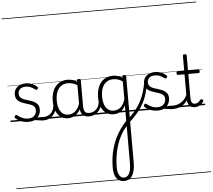

<svg xmlns="http://www.w3.org/2000/svg" viewBox="-121 -1584 2967 2677"><g transform="rotate(-5 1362.0 -245.5)"><path d="M319 -11Q356 -25 381 -29Q406 -33 426.5 -32Q447 -31 468 -31Q477 -31 481 -23.5Q485 -16 483.5 -7Q482 2 476.5 9.5Q471 17 462 17Q430 17 403.5 11.5Q377 6 352 3.5Q327 1 298 12ZM249 19Q203 19 167 7.5Q131 -4 105 -20.5Q79 -37 67 -50Q60 -58 61.5 -65.5Q63 -73 70 -83Q78 -91 85.5 -91.5Q93 -92 101 -85Q133 -59 170 -43Q207 -27 252 -27Q287 -27 312.5 -40.5Q338 -54 352 -78Q366 -102 366 -133Q366 -169 346 -188.5Q326 -208 295 -219Q264 -230 229.5 -240Q195 -250 163.5 -265Q132 -280 112 -307Q92 -334 92 -380Q92 -420 112 -451Q132 -482 169 -500.5Q206 -519 256 -519Q293 -519 324 -509.5Q355 -500 378.5 -485Q402 -470 417 -454Q424 -446 422 -439Q420 -432 413 -424Q407 -417 398.5 -417Q390 -417 382 -423Q350 -447 321 -460Q292 -473 253 -473Q201 -473 173.5 -449Q146 -425 146 -385Q146 -350 165.5 -330Q185 -310 216.5 -298.5Q248 -287 283.5 -277Q319 -267 350 -252Q381 -237 401 -210.5Q421 -184 421 -138Q421 -100 402.5 -63.5Q384 -27 346.5 -4Q309 19 249 19ZM0 928H527V938H0ZM0 -20H527V0H0ZM0 -505H527V-500H0ZM0 -1448H527V-1438H0Z M462 17Q451 17 445.5 9.5Q440 2 440.5 -7Q441 -16 448 -23.5Q455 -31 468 -31Q501 -31 527.5 -43Q554 -55 573 -76Q592 -97 602.5 -125Q613 -153 614 -186Q615 -198 624 -201.5Q633 -205 641.5 -201.5Q650 -198 649 -186Q648 -142 633.5 -104.5Q619 -67 594.5 -40Q570 -13 536 2Q502 17 462 17ZM527 928V938ZM527 -20V0ZM527 -505V-500ZM527 -1448V-1438Z M804 17Q749 17 705 -12Q661 -41 636 -98Q611 -155 611 -238Q611 -288 620.5 -331Q630 -374 649 -408.5Q668 -443 695.5 -467.5Q723 -492 759.5 -505.5Q796 -519 841 -519Q879 -519 915.5 -506.5Q952 -494 988 -470V-419Q948 -449 913 -459.5Q878 -470 842 -470Q810 -470 782.5 -460.5Q755 -451 733.5 -432Q712 -413 697.5 -385.5Q683 -358 675 -322Q667 -286 667 -242Q667 -180 683.5 -133Q700 -86 732.5 -59.5Q765 -33 814 -33Q848 -33 880 -49Q912 -65 938.5 -101.5Q965 -138 982 -202L1000 -159Q979 -85 945.5 -47Q912 -9 874.5 4Q837 17 804 17ZM1100 17Q1066 17 1042 7Q1018 -3 1003 -22Q988 -41 980.5 -69Q973 -97 973 -132V-495Q973 -506 980 -510.5Q987 -515 1001 -515Q1014 -515 1020 -510.5Q1026 -506 1026 -496V-133Q1026 -81 1043 -56Q1060 -31 1106 -31Q1113 -31 1117 -23.5Q1121 -16 1120.5 -7Q1120 2 1115.5 9.5Q1111 17 1100 17ZM527 928H1162V938H527ZM527 -20H1162V0H527ZM527 -505H1162V-500H527ZM527 -1448H1162V-1438H527Z M1097 17Q1086 17 1080.5 9.5Q1075 2 1075.5 -7Q1076 -16 1083 -23.5Q1090 -31 1103 -31Q1136 -31 1162.5 -43Q1189 -55 1208 -76Q1227 -97 1237.5 -125Q1248 -153 1249 -186Q1250 -198 1259 -201.5Q1268 -205 1276.5 -201.5Q1285 -198 1284 -186Q1283 -142 1268.5 -104.5Q1254 -67 1229.5 -40Q1205 -13 1171 2Q1137 17 1097 17ZM1162 928V938ZM1162 -20V0ZM1162 -505V-500ZM1162 -1448V-1438Z M1506 957Q1438 957 1400.5 906Q1363 855 1363 762Q1363 687 1372.5 617Q1382 547 1401 481.5Q1420 416 1449 354.5Q1478 293 1517 236Q1532 214 1548 193.5Q1564 173 1579.5 155Q1595 137 1608 124V-94Q1584 -45 1555 -21.5Q1526 2 1496.5 9.5Q1467 17 1439 17Q1383 17 1339 -12Q1295 -41 1270 -98Q1245 -155 1245 -238Q1245 -288 1255 -331Q1265 -374 1283.5 -408.5Q1302 -443 1330 -467.5Q1358 -492 1394.5 -505.5Q1431 -519 1475 -519Q1501 -519 1522 -515Q1543 -511 1564 -503Q1585 -495 1608 -480V-496Q1608 -506 1614.5 -510.5Q1621 -515 1635 -515Q1648 -515 1654.5 -510.5Q1661 -506 1661 -496V707Q1661 770 1650.5 817Q1640 864 1620.5 895Q1601 926 1572 941.5Q1543 957 1506 957ZM1509 909Q1540 909 1562 887.5Q1584 866 1596 823Q1608 780 1608 715V197Q1601 205 1591.5 216Q1582 227 1572.5 239.5Q1563 252 1553 266Q1520 316 1495 373.5Q1470 431 1453 494Q1436 557 1427.5 624.5Q1419 692 1419 762Q1419 807 1430 840Q1441 873 1460.5 891Q1480 909 1509 909ZM1449 -33Q1480 -33 1510.5 -46.5Q1541 -60 1566.5 -92.5Q1592 -125 1608 -181V-428Q1573 -452 1541 -461Q1509 -470 1476 -470Q1444 -470 1417 -460.5Q1390 -451 1368.5 -432Q1347 -413 1332 -385.5Q1317 -358 1309.5 -322Q1302 -286 1302 -242Q1302 -180 1318 -133Q1334 -86 1367 -59.5Q1400 -33 1449 -33ZM1162 928H1797V938H1162ZM1162 -20H1797V0H1162ZM1162 -505H1797V-500H1162ZM1162 -1448H1797V-1438H1162Z M1650 150Q1643 156 1636 153Q1629 150 1624.5 142Q1620 134 1620 124.5Q1620 115 1627 108Q1683 59 1724 12Q1765 -35 1794 -81.5Q1823 -128 1843.5 -175.5Q1864 -223 1878 -274Q1892 -325 1902 -380Q1904 -390 1914 -393Q1924 -396 1933 -393Q1942 -390 1940 -380Q1929 -303 1910 -235.5Q1891 -168 1858.5 -105Q1826 -42 1775.5 20Q1725 82 1650 150ZM1797 928H1810V938H1797ZM1797 -20H1810V0H1797ZM1797 -505H1810V-500H1797ZM1797 -1448H1810V-1438H1797Z M2128 -11Q2165 -25 2190 -29Q2215 -33 2235.5 -32Q2256 -31 2277 -31Q2286 -31 2290 -23.5Q2294 -16 2292.5 -7Q2291 2 2285.5 9.5Q2280 17 2271 17Q2239 17 2212.5 11.5Q2186 6 2161 3.5Q2136 1 2107 12ZM2058 19Q2012 19 1976 7.5Q1940 -4 1914 -20.5Q1888 -37 1876 -50Q1869 -58 1870.5 -65.5Q1872 -73 1879 -83Q1887 -91 1894.5 -91.5Q1902 -92 1910 -85Q1942 -59 1979 -43Q2016 -27 2061 -27Q2096 -27 2121.5 -40.5Q2147 -54 2161 -78Q2175 -102 2175 -133Q2175 -169 2155 -188.5Q2135 -208 2104 -219Q2073 -230 2038.5 -240Q2004 -250 1972.5 -265Q1941 -280 1921 -307Q1901 -334 1901 -380Q1901 -420 1921 -451Q1941 -482 1978 -500.5Q2015 -519 2065 -519Q2102 -519 2133 -509.5Q2164 -500 2187.5 -485Q2211 -470 2226 -454Q2233 -446 2231 -439Q2229 -432 2222 -424Q2216 -417 2207.5 -417Q2199 -417 2191 -423Q2159 -447 2130 -460Q2101 -473 2062 -473Q2010 -473 1982.5 -449Q1955 -425 1955 -385Q1955 -350 1974.5 -330Q1994 -310 2025.5 -298.5Q2057 -287 2092.5 -277Q2128 -267 2159 -252Q2190 -237 2210 -210.5Q2230 -184 2230 -138Q2230 -100 2211.5 -63.5Q2193 -27 2155.5 -4Q2118 19 2058 19ZM1809 928H2336V938H1809ZM1809 -20H2336V0H1809ZM1809 -505H2336V-500H1809ZM1809 -1448H2336V-1438H1809Z M2271 17Q2260 17 2254.5 9.5Q2249 2 2249.5 -7Q2250 -16 2257 -23.5Q2264 -31 2277 -31Q2314 -31 2346.5 -42.5Q2379 -54 2405.5 -74Q2432 -94 2451 -121.5Q2470 -149 2480 -182Q2483 -193 2492.5 -192Q2502 -191 2508.5 -184Q2515 -177 2512 -167Q2500 -125 2478 -91.5Q2456 -58 2424.5 -33.5Q2393 -9 2354 4Q2315 17 2271 17ZM2336 928V938ZM2336 -20V0ZM2336 -505V-500ZM2336 -1448V-1438Z M2580 17Q2544 17 2520.5 2.5Q2497 -12 2485.5 -40Q2474 -68 2474 -107V-452H2383Q2372 -452 2368 -458Q2364 -464 2364 -476Q2364 -489 2368 -494.5Q2372 -500 2383 -500H2474V-711Q2474 -721 2480.5 -725.5Q2487 -730 2500 -730Q2513 -730 2520 -725.5Q2527 -721 2527 -711V-500H2668Q2679 -500 2683.5 -494.5Q2688 -489 2688 -476Q2688 -464 2683.5 -458Q2679 -452 2668 -452H2527V-119Q2527 -78 2539 -54.5Q2551 -31 2586 -31Q2611 -31 2628.5 -45Q2646 -59 2663 -79Q2670 -88 2677.5 -86.5Q2685 -85 2693 -79Q2700 -72 2702 -64.5Q2704 -57 2699 -50Q2685 -29 2667 -14Q2649 1 2627 9Q2605 17 2580 17ZM2336 928H2724V938H2336ZM2336 -20H2724V0H2336ZM2336 -505H2724V-500H2336ZM2336 -1448H2724V-1438H2336Z"/></g></svg>

Font: Playwrite ID Guides
Style: Regular
Weight: 400
Designer: Veronika Burian, José Scaglione
Foundry: TypeTogether
Version: Version 1.003